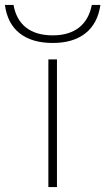

<svg xmlns="http://www.w3.org/2000/svg" viewBox="-92 -762 429 782"><path d="M105 0V-520H140V0ZM123 -587Q38 -587 -12 -626.5Q-62 -666 -72 -742H-37Q-26 -681 14.5 -649.5Q55 -618 123 -618Q189 -618 229.5 -649.5Q270 -681 282 -742H317Q306 -666 256 -626.5Q206 -587 123 -587Z"/></svg>

Font: M PLUS 1 ExtraLight
Style: Regular
Weight: 250
Version: Version 1.001